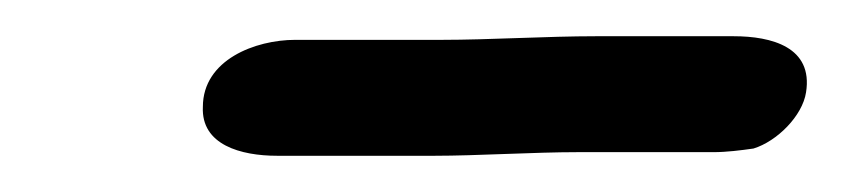

<svg xmlns="http://www.w3.org/2000/svg" viewBox="-20 -351 465 106"><path d="M92 -292C91 -271 113 -265 133 -265H220C243 -265 275 -267 299 -267H374C381 -267 389 -268 396 -269C409 -273 423 -287 425 -300C429 -325 406 -331 385 -331H309C282 -331 250 -329 224 -329H143C121 -329 92 -318 92 -292Z"/></svg>

Font: Scribbler
Style: BdIta
Weight: 700
Designer: Mew Too
Foundry: Cannot Into Space Fonts
Version: Version 1.001